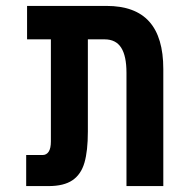

<svg xmlns="http://www.w3.org/2000/svg" viewBox="-20 -629 640 649"><path d="M333.5 -496H277V-184Q277 -119 265.5 -79.2Q254 -39.5 225 -19.8Q196 0 144 0H68.5V-105H124Q137 -105 144.5 -116.2Q152 -127.5 152 -151V-496H71.5V-609H340Q437 -609 484.5 -556Q532 -503 532 -395.5V0H407.5V-383Q407.5 -440 389.5 -468Q371.5 -496 333.5 -496Z"/></svg>

Font: JuliaMono
Style: Bold Italic
Weight: 700
Italic angle: -9°
Monospace: yes
Designer: cormullion
Foundry: corm
Version: Version 0.057; ttfautohint (v1.8.4)